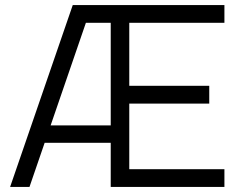

<svg xmlns="http://www.w3.org/2000/svg" viewBox="-20 -740 958 760"><path d="M20 0 268 -720H446.7V-649.7H289L329.7 -678L96.7 0ZM130.7 -174.7V-243.7H469.3V-174.7ZM418.3 0V-720H868.3V-649.7H491.7V-400.3H808.3V-330H491.7V-70.3H868.3V0Z"/></svg>

Font: Manrope ExtraLight
Style: Regular
Weight: 200
Designer: Mikhail Sharanda
Foundry: Mikhail Sharanda
Version: Version 4.505